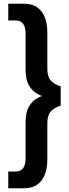

<svg xmlns="http://www.w3.org/2000/svg" viewBox="-20 -892 367 1022"><path d="M24 110V21H63Q116 21 116 -47V-239Q116 -298 138.5 -332Q161 -366 204 -381Q161 -396 138.5 -430Q116 -464 116 -523V-715Q116 -783 63 -783H24V-872H109Q169 -872 200.5 -831.5Q232 -791 232 -718V-526Q232 -483 250.5 -463Q269 -443 303 -432V-330Q269 -319 250.5 -299Q232 -279 232 -236V-44Q232 29 200.5 69.5Q169 110 109 110Z"/></svg>

Font: Open Sauce Two
Style: Bold
Weight: 700
Designer: Alfredo Marco Pradil
Foundry: Creative Sauce Fz LLC
Version: Version 1.477